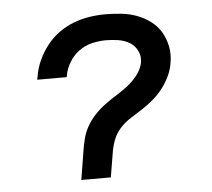

<svg xmlns="http://www.w3.org/2000/svg" viewBox="-44 -575 687 622"><g transform="rotate(-5 300.0 -264.0)"><path d="M292 0H196L211 -92Q214 -113 219.5 -134Q225 -155 236.5 -174.5Q248 -194 263.5 -210Q279 -226 297.5 -239.5Q316 -253 335.5 -265Q355 -277 372.5 -291Q390 -305 404 -323.5Q418 -342 422 -363Q425 -384 416 -401.5Q407 -419 390.5 -428.5Q374 -438 354 -441Q334 -444 314 -444Q292 -444 269 -438.5Q246 -433 227 -419Q208 -405 195.5 -384.5Q183 -364 179 -342L178 -336H82L84 -346Q88 -372 99.5 -397.5Q111 -423 128 -445Q145 -467 167.5 -483.5Q190 -500 216 -510Q242 -520 268.5 -524Q295 -528 321 -528Q347 -528 373.5 -525Q400 -522 423.5 -513Q447 -504 467 -489Q487 -474 499.5 -452.5Q512 -431 517 -405.5Q522 -380 517 -353Q514 -332 504.5 -311.5Q495 -291 481 -272.5Q467 -254 449.5 -239Q432 -224 413 -211.5Q394 -199 374.5 -187Q355 -175 339.5 -158Q324 -141 316 -120Q308 -99 305 -78Z"/></g></svg>

Font: Iosevka Aile Medium
Style: Italic
Weight: 500
Italic angle: -9°
Designer: Belleve Invis
Foundry: Belleve Invis
Version: Version 31.1.0; ttfautohint (v1.8.4)